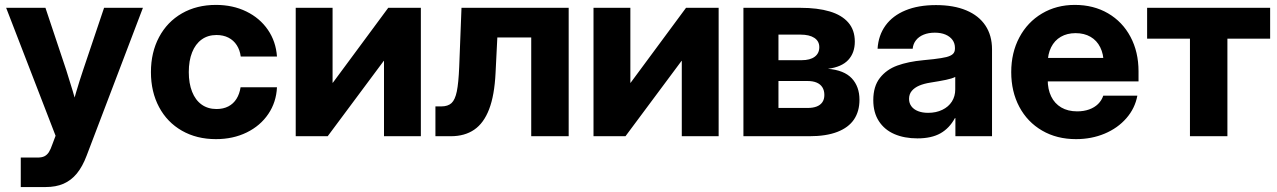

<svg xmlns="http://www.w3.org/2000/svg" viewBox="-20 -547 5129 771"><path d="M63.4 85.7H130.6Q147.9 85.7 158.4 80.5Q168.9 75.2 176.1 64.2Q183.3 53.1 190.4 32.2L203.2 -1.8L4.7 -515.6H162.5L246 -265.6Q270.6 -189.9 301.4 -79.7H258.9Q272.7 -132.7 286 -177.8Q299.4 -222.9 313.7 -265.6L397.9 -515.6H553.9L328.1 77.5Q311.4 121.9 288.6 149.7Q265.7 177.5 235.1 190.8Q204.4 204.1 163.4 204.1H63.4Z M586.1 -257.4Q586.1 -336.6 618.8 -398Q651.5 -459.4 710.7 -493.4Q770 -527.3 847.1 -527.3Q914.9 -527.3 969.1 -500.9Q1023.3 -474.5 1055.7 -427.4Q1088 -380.4 1092.2 -320.1H946.7Q943.3 -346.2 930.7 -365.6Q918.2 -385.1 897.4 -395.8Q876.6 -406.4 849.4 -406.4Q814.7 -406.4 789.7 -388.3Q764.6 -370.1 751.4 -336.7Q738.1 -303.3 738.1 -257.4Q738.1 -212 751.4 -178.6Q764.6 -145.1 789.7 -127.1Q814.8 -109.2 849.4 -109.2Q876.8 -109.2 897.1 -119.8Q917.4 -130.5 929.6 -150Q941.9 -169.5 946.1 -196.7H1092.2Q1089.5 -136.8 1057.5 -89.4Q1025.5 -41.9 970.7 -15.1Q915.9 11.7 847.1 11.7Q769.7 11.7 710.4 -22.2Q651.2 -56.1 618.7 -117.1Q586.1 -178.1 586.1 -257.4Z M1522 0V-302.5H1521L1295.9 0H1167.5V-515.6H1315.5V-214.6H1316.5L1539 -515.6H1670V0Z M1728.5 -119.7H1751.9Q1778.8 -119.7 1793.2 -133.1Q1807.5 -146.5 1814.4 -179.9Q1821.3 -213.3 1824 -278.5L1833.2 -515.6H2263.6V0H2113.2V-396.5H1977.1L1970 -254.3Q1965.6 -164.1 1944.1 -108.3Q1922.7 -52.5 1884.4 -26.3Q1846.2 0 1790.2 0H1728.5Z M2717.8 0V-302.5H2716.8L2491.7 0H2363.3V-515.6H2511.3V-214.6H2512.3L2734.8 -515.6H2865.8V0Z M2965.3 -515.6H3194.2Q3263.1 -515.6 3311.7 -501.1Q3360.4 -486.6 3386.5 -456.4Q3412.6 -426.3 3412.6 -379.9Q3412.6 -334.6 3386.2 -306.2Q3359.8 -277.8 3304.6 -270.7Q3369.6 -265.4 3400.5 -232.4Q3431.3 -199.4 3431.3 -146.3Q3431.3 -99.9 3409.3 -67.2Q3387.2 -34.6 3342.3 -17.3Q3297.5 0 3230.2 0H2965.3ZM3223.1 -113.5Q3244.5 -113.5 3259.5 -119.3Q3274.4 -125.1 3282.4 -136.8Q3290.3 -148.5 3290.3 -165.6Q3290.3 -183.7 3282.4 -196.3Q3274.4 -209 3259.5 -215.3Q3244.5 -221.7 3223.1 -221.7H3106V-113.5ZM3199.3 -305.3Q3233 -305.3 3251.5 -319.1Q3270 -332.9 3270 -357.6Q3270 -381.7 3250.1 -394.9Q3230.2 -408 3194.2 -408H3106V-305.3Z M3486.8 -144.9Q3486.8 -200.1 3513.2 -233.9Q3539.6 -267.8 3583.2 -283.7Q3626.8 -299.6 3687.8 -305.3Q3711.9 -307.6 3729 -309.5Q3762.9 -313.5 3780.5 -317.9Q3798 -322.4 3806.4 -330.2Q3814.7 -338 3814.7 -351.8V-354.9Q3814.7 -372.9 3804.9 -386.6Q3795 -400.3 3776.8 -408.1Q3758.5 -415.8 3733.9 -415.8Q3708.4 -415.8 3688.9 -407.8Q3669.4 -399.8 3658.1 -385.2Q3646.7 -370.6 3645 -351.4H3504Q3507.4 -405.3 3536 -444.7Q3564.6 -484.1 3616 -505.3Q3667.4 -526.6 3738.6 -526.6Q3809.9 -526.6 3860.4 -505.3Q3910.8 -484.1 3937.2 -444.3Q3963.6 -404.5 3963.6 -349V0H3816.5V-72.7H3814.6Q3792.6 -32.1 3756.6 -11.7Q3720.6 8.7 3664.2 8.7Q3611.6 8.7 3571.7 -8.5Q3531.7 -25.8 3509.3 -60.4Q3486.8 -94.9 3486.8 -144.9ZM3815.9 -187.7V-238.1Q3803.8 -231.7 3779.2 -226.5Q3754.5 -221.3 3715.5 -215.2Q3690.2 -211.2 3671.3 -203.2Q3652.4 -195.1 3641.4 -182Q3630.4 -168.8 3630.4 -150Q3630.4 -132.8 3639.8 -120.2Q3649.2 -107.5 3666.6 -100.7Q3683.9 -93.9 3706.9 -93.9Q3739.2 -93.9 3764 -106Q3788.9 -118 3802.4 -139.2Q3815.9 -160.4 3815.9 -187.7Z M4040.7 -257.4Q4040.7 -335.4 4073.3 -396.7Q4105.9 -458.1 4164.1 -492.7Q4222.3 -527.3 4296.1 -527.3Q4371.3 -527.3 4429.4 -493.5Q4487.5 -459.6 4519.7 -399Q4551.9 -338.5 4551.9 -260.6V-220.1H4092.9V-314.3H4480L4411.8 -292.9Q4411.8 -329.7 4398.1 -357.1Q4384.5 -384.6 4359.1 -399.2Q4333.8 -413.9 4299.3 -413.9Q4265 -413.9 4239.8 -399.2Q4214.6 -384.6 4200.9 -357.1Q4187.2 -329.7 4187.2 -292.9V-227Q4187.2 -188.5 4201.1 -159.8Q4215 -131.1 4241.7 -115.4Q4268.5 -99.8 4305.5 -99.8Q4332 -99.8 4353.5 -107.5Q4375 -115.2 4389.5 -129.4Q4403.9 -143.7 4410.3 -162.8H4547.2Q4537.7 -111.9 4503.1 -72.3Q4468.6 -32.6 4415.9 -10.4Q4363.2 11.7 4300.8 11.7Q4223.6 11.7 4164.6 -22.7Q4105.5 -57.1 4073.1 -118.2Q4040.7 -179.3 4040.7 -257.4Z M4758.4 -391.8H4586.4V-515.6H5080.4V-391.8H4908.8V0H4758.4Z"/></svg>

Font: Intratopia Thin
Style: Regular
Weight: 100
Designer: Rasmus Andersson
Foundry: rsms
Version: Version 3.000;Glyphs 3.2.3 (3260)